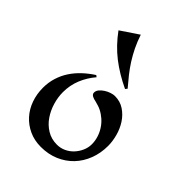

<svg xmlns="http://www.w3.org/2000/svg" viewBox="-157 -551 636 636"><g transform="rotate(45 161.5 -232.5)"><path d="M306.2 -144Q306.2 -109.9 294.9 -80.6Q283.7 -51.3 263.2 -29.8Q242.7 -8.3 214.1 3.9Q185.5 16.1 150.9 16.1Q120.1 16.1 95.5 4.6Q70.8 -6.8 53.2 -26.4Q35.6 -45.9 26.4 -72Q17.1 -98.1 17.1 -127.9Q17.1 -152.8 24.2 -175.3Q31.2 -197.8 43.9 -217Q56.6 -236.3 74.2 -252.7Q91.8 -269 112.3 -282.2L118.2 -277.8Q97.7 -253.9 85.9 -225.1Q74.2 -196.3 74.2 -164.1Q74.2 -140.6 81.3 -116.5Q88.4 -92.3 102.1 -72.3Q115.7 -52.2 136.2 -39.6Q156.7 -26.9 183.1 -26.9Q199.7 -26.9 214.4 -33.7Q229 -40.5 240 -52.2Q251 -64 257.6 -78.9Q264.2 -93.8 264.2 -109.9Q264.2 -125.5 259.5 -140.4Q254.9 -155.3 246.6 -168.2Q238.3 -181.2 226.6 -191.7Q214.8 -202.1 201.2 -209Q193.4 -212.9 186.3 -214.8Q179.2 -216.8 170.9 -219.2Q167.5 -219.7 163.6 -220.9Q159.7 -222.2 156.2 -223.9Q152.8 -225.6 150.4 -228.5Q147.9 -231.4 147.9 -235.8Q147.9 -244.6 154.3 -252Q160.6 -259.3 169.4 -264.9Q178.2 -270.5 188 -273.7Q197.8 -276.9 205.1 -276.9Q230 -276.9 249 -264.2Q268.1 -251.5 280.8 -231.9Q293.5 -212.4 299.8 -189Q306.2 -165.5 306.2 -144ZM212.4 -316.9Q164.6 -339.4 127.2 -368.4Q89.8 -397.5 59.6 -439L122.1 -481Q130.4 -456.1 140.6 -435.1Q150.9 -414.1 162.8 -395.3Q174.8 -376.5 188.7 -358.9Q202.6 -341.3 217.8 -323.7Z"/></g></svg>

Font: Montez
Style: Regular
Weight: 400
Designer: Astigmatic (AOETI)
Foundry: Astigmatic (AOETI)
Version: Version 1.000